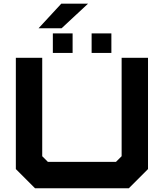

<svg xmlns="http://www.w3.org/2000/svg" viewBox="-20 -1010 879 1030"><path d="M168 0 65 -103V-700H206.5V-172L237 -141.5H602L632.5 -172V-700H774V-103L671 0ZM471.5 -726V-831H577.5V-726ZM263.5 -726V-831H369.5V-726ZM187 -858.5 309 -990.5H452.5L310.5 -858.5Z"/></svg>

Font: Tourney Expanded Black
Style: Regular
Weight: 900
Width: 7
Designer: Tyler Finck
Foundry: Etcetera Type Co
Version: Version 1.010; ttfautohint (v1.8.3)